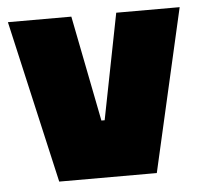

<svg xmlns="http://www.w3.org/2000/svg" viewBox="-42 -544 619 588"><g transform="rotate(-5 267.0 -250.0)"><path d="M3 -500H198L262 -175H272L336 -500H531L417 0H117Z"/></g></svg>

Font: Changa ExtraLight ExtraBold
Style: Regular
Weight: 800
Version: Version 3.002; ttfautohint (v1.8.2)